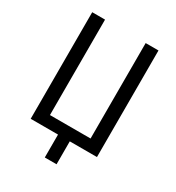

<svg xmlns="http://www.w3.org/2000/svg" viewBox="-199 -819 998 1089"><g transform="rotate(30 300.0 -274.0)"><path d="M262 0H83V-698H167V-73H433V-698H517V0H339V150H262Z"/></g></svg>

Font: IBM Plaex Mono
Style: Regular
Weight: 400
Designer: Mike Abbink, Paul van der Laan, Pieter van Rosmalen
Foundry: Bold Monday
Version: Version 2.003